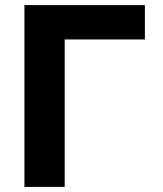

<svg xmlns="http://www.w3.org/2000/svg" viewBox="-20 -734 640 754"><path d="M76 0V-714H549V-579H234V0Z"/></svg>

Font: Noto Sans Mono ExtraBold
Style: Regular
Weight: 800
Designer: Monotype Design Team
Foundry: Monotype Imaging Inc.
Version: Version 2.014